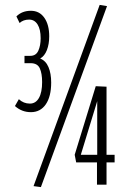

<svg xmlns="http://www.w3.org/2000/svg" viewBox="-20 -754 521 784"><path d="M41 -321 57 -349Q76 -331 102 -331Q126 -331 139 -354Q152 -377 152 -419Q152 -454 142.5 -475Q133 -496 105 -496H80V-526H104Q127 -526 136.5 -547Q146 -568 146 -598Q146 -634 133.5 -654Q121 -674 99 -674Q75 -674 60 -660L47 -687Q70 -710 106 -710Q141 -710 161 -681.5Q181 -653 181 -606Q181 -574 171.5 -549.5Q162 -525 144 -515Q167 -506 178 -480Q189 -454 189 -417Q189 -360 167 -328Q145 -296 106 -296Q69 -296 41 -321ZM147 10 117 6 387 -734 417 -729ZM291 -91 285 -122 371 -402 415 -400V-122H448V-91H415V0H376V-91ZM310 -122H377V-341Z"/></svg>

Font: Georama Extra Condensed Light
Style: Regular
Weight: 300
Width: 2
Designer: Jean-Baptiste Levee
Foundry: Production Type
Version: Version 1.000